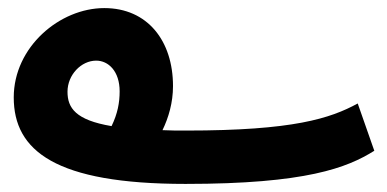

<svg xmlns="http://www.w3.org/2000/svg" viewBox="-20 -434 957 475"><path d="M439 21C737 21 839 -19 906 -61L865 -178C797 -141 706 -111 441 -111C420 -111 400 -111 382 -112C397 -143 408 -180 408 -221C408 -333 345 -414 238 -414C128 -414 14 -318 14 -193C14 -61 117 21 439 21ZM147 -207C147 -249 181 -284 218 -284C248 -284 276 -258 276 -208C276 -180 271 -153 256 -122C167 -137 147 -167 147 -207Z"/></svg>

Font: Noto Sans Arabic UI XCn
Style: Bold
Weight: 700
Width: 2
Designer: Monotype Design Team, Nadine Chahine and Nizar Qandah
Foundry: Monotype Imaging Inc.
Version: Version 2.010